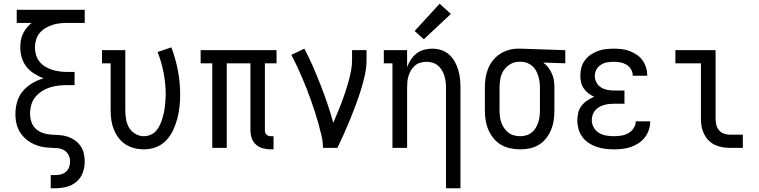

<svg xmlns="http://www.w3.org/2000/svg" viewBox="-20 -787 4040 1022"><path d="M250 215V145H274Q290 145 305 141Q320 137 331.5 127Q343 117 348 102.5Q353 88 353 72Q353 54 344.5 37.5Q336 21 320 12Q304 3 285.5 1.5Q267 0 249 -0.5Q231 -1 212.5 -4Q194 -7 177 -13Q160 -19 144 -28Q128 -37 114.5 -49.5Q101 -62 90.5 -77Q80 -92 73.5 -109.5Q67 -127 64.5 -145Q62 -163 62 -181Q62 -214 71.5 -246Q81 -278 102 -302.5Q123 -327 151.5 -344Q180 -361 212 -370Q186 -380 162 -395Q138 -410 121 -431.5Q104 -453 96 -480Q88 -507 88 -535Q88 -553 91 -571.5Q94 -590 102 -607Q110 -624 122 -638.5Q134 -653 148 -665H69V-735H431V-665H341Q320 -665 299.5 -663Q279 -661 259.5 -654.5Q240 -648 222 -637.5Q204 -627 191 -611Q178 -595 172 -575Q166 -555 166 -535Q166 -514 172 -494Q178 -474 191 -458Q204 -442 222 -431.5Q240 -421 259.5 -415Q279 -409 299.5 -406.5Q320 -404 341 -404H377V-334H341Q317 -334 293 -331.5Q269 -329 246.5 -322Q224 -315 203.5 -302Q183 -289 168 -270.5Q153 -252 146.5 -229Q140 -206 140 -182Q140 -160 147 -138.5Q154 -117 170 -102Q186 -87 207 -79.5Q228 -72 250 -70.5Q272 -69 294 -68Q316 -67 337 -60.5Q358 -54 376.5 -41.5Q395 -29 408 -11Q421 7 426 29Q431 51 431 73Q431 103 420.5 132Q410 161 387 180.5Q364 200 334.5 207.5Q305 215 274 215Z M746 8Q720 8 694.5 1.5Q669 -5 647.5 -19Q626 -33 610.5 -54Q595 -75 585.5 -99Q576 -123 572.5 -148.5Q569 -174 569 -200V-450H523V-520H647V-200Q647 -176 651 -152Q655 -128 667 -107.5Q679 -87 700.5 -74.5Q722 -62 745 -62Q763 -62 779.5 -68.5Q796 -75 808 -87.5Q820 -100 828 -115.5Q836 -131 841.5 -147.5Q847 -164 851 -181Q855 -198 857 -215Q859 -232 860.5 -249.5Q862 -267 862 -285Q862 -342 851 -399Q840 -456 819 -510L892 -535Q915 -475 927 -411.5Q939 -348 939 -284Q939 -252 935.5 -219Q932 -186 923.5 -154.5Q915 -123 901 -93Q887 -63 864 -39Q841 -15 810 -3.5Q779 8 746 8Z M1421 8Q1400 8 1379.5 2.5Q1359 -3 1343 -17Q1327 -31 1320 -51.5Q1313 -72 1313 -93V-450H1187V0H1110V-450H1048V-520H1452V-450H1390V-93Q1390 -87 1392 -81Q1394 -75 1398.5 -70.5Q1403 -66 1409 -64Q1415 -62 1421 -62H1436V8Z M1699 0Q1699 -33 1691.5 -65Q1684 -97 1675 -129Q1666 -161 1656 -192Q1646 -223 1635 -254Q1624 -285 1612 -315.5Q1600 -346 1587 -376.5Q1574 -407 1560 -436.5Q1546 -466 1531 -495L1600 -528Q1625 -481 1646 -432.5Q1667 -384 1686.5 -334.5Q1706 -285 1723 -234.5Q1740 -184 1754 -133Q1765 -160 1776.5 -187Q1788 -214 1798.5 -241.5Q1809 -269 1818 -296.5Q1827 -324 1835 -352.5Q1843 -381 1848.5 -410Q1854 -439 1854 -468V-520H1931V-468Q1931 -427 1922 -386.5Q1913 -346 1900.5 -306.5Q1888 -267 1873.5 -228Q1859 -189 1843.5 -151Q1828 -113 1811 -75Q1794 -37 1776 0Z M2354 215V-320Q2354 -336 2352 -352.5Q2350 -369 2345 -384.5Q2340 -400 2331.5 -414Q2323 -428 2310.5 -438.5Q2298 -449 2282 -453.5Q2266 -458 2250 -458Q2234 -458 2218 -453.5Q2202 -449 2189.5 -438.5Q2177 -428 2168.5 -414Q2160 -400 2155 -384.5Q2150 -369 2148.5 -352.5Q2147 -336 2147 -320V0H2069V-450H2023V-520H2147V-429Q2154 -450 2166.5 -469Q2179 -488 2196.5 -502Q2214 -516 2236 -522Q2258 -528 2281 -528Q2305 -528 2328.5 -520.5Q2352 -513 2370 -497Q2388 -481 2400 -460Q2412 -439 2419 -415.5Q2426 -392 2428.5 -368Q2431 -344 2431 -320V215ZM2236 -578 2187 -622 2320 -767 2380 -713Z M2749 8Q2723 8 2696.5 2.5Q2670 -3 2647 -16.5Q2624 -30 2607 -51Q2590 -72 2579.5 -96.5Q2569 -121 2565 -147Q2561 -173 2561 -200V-320Q2561 -346 2564.5 -371Q2568 -396 2577.5 -420Q2587 -444 2603 -464.5Q2619 -485 2640 -499Q2661 -513 2686 -520.5Q2711 -528 2736 -528Q2740 -528 2743.5 -528Q2747 -528 2750 -528L2989 -520V-450L2871 -454Q2887 -443 2898.5 -427.5Q2910 -412 2918 -394.5Q2926 -377 2928.5 -358Q2931 -339 2931 -320V-200Q2931 -174 2927.5 -148Q2924 -122 2914 -97.5Q2904 -73 2888 -52Q2872 -31 2849.5 -17Q2827 -3 2801 2.5Q2775 8 2749 8ZM2749 -62Q2765 -62 2781 -66.5Q2797 -71 2810 -81.5Q2823 -92 2831.5 -106Q2840 -120 2845 -135.5Q2850 -151 2852 -167.5Q2854 -184 2854 -200V-320Q2854 -336 2852 -351.5Q2850 -367 2845.5 -381.5Q2841 -396 2833.5 -410Q2826 -424 2814.5 -434.5Q2803 -445 2788.5 -451Q2774 -457 2759 -458H2750Q2748 -458 2746 -458Q2744 -458 2742 -458Q2718 -458 2696.5 -445.5Q2675 -433 2661.5 -413Q2648 -393 2643.5 -368.5Q2639 -344 2639 -320V-200Q2639 -183 2641 -166.5Q2643 -150 2648.5 -134.5Q2654 -119 2663.5 -105Q2673 -91 2686 -81Q2699 -71 2715.5 -66.5Q2732 -62 2749 -62Z M3247 8Q3224 8 3200.5 5Q3177 2 3155 -5.5Q3133 -13 3113.5 -26Q3094 -39 3080 -58Q3066 -77 3059.5 -100Q3053 -123 3053 -146Q3053 -167 3058 -187.5Q3063 -208 3076 -224.5Q3089 -241 3106.5 -252.5Q3124 -264 3143 -272Q3127 -279 3112.5 -290Q3098 -301 3087.5 -316Q3077 -331 3073 -348.5Q3069 -366 3069 -384Q3069 -406 3074.5 -427Q3080 -448 3093 -465.5Q3106 -483 3124 -495.5Q3142 -508 3162 -515.5Q3182 -523 3204 -525.5Q3226 -528 3247 -528Q3268 -528 3289.5 -525.5Q3311 -523 3331 -515.5Q3351 -508 3369 -496Q3387 -484 3399.5 -466.5Q3412 -449 3418.5 -428.5Q3425 -408 3425 -387Q3425 -386 3425 -385Q3425 -384 3425 -384H3348Q3348 -384 3348 -384.5Q3348 -385 3348 -385Q3348 -403 3338.5 -418.5Q3329 -434 3314 -443Q3299 -452 3282 -455Q3265 -458 3247 -458Q3229 -458 3211.5 -455Q3194 -452 3179 -442.5Q3164 -433 3155 -417Q3146 -401 3146 -383Q3146 -365 3155 -348Q3164 -331 3179.5 -321.5Q3195 -312 3213.5 -308.5Q3232 -305 3250 -305H3304V-235H3250Q3236 -235 3222 -233.5Q3208 -232 3194.5 -228Q3181 -224 3169 -217Q3157 -210 3148 -199.5Q3139 -189 3134.5 -175Q3130 -161 3130 -148Q3130 -127 3140.5 -108.5Q3151 -90 3168.5 -79.5Q3186 -69 3206.5 -65.5Q3227 -62 3247 -62Q3267 -62 3286.5 -65Q3306 -68 3323.5 -77.5Q3341 -87 3352.5 -104Q3364 -121 3364 -141Q3364 -141 3364 -141Q3364 -141 3364 -141H3441Q3441 -141 3441 -140.5Q3441 -140 3441 -140Q3441 -117 3433.5 -95Q3426 -73 3412 -55Q3398 -37 3378.5 -24.5Q3359 -12 3337.5 -4.5Q3316 3 3293 5.5Q3270 8 3247 8Z M3866 0Q3845 0 3824.5 -3.5Q3804 -7 3785 -16Q3766 -25 3751.5 -40Q3737 -55 3727.5 -74Q3718 -93 3714.5 -113.5Q3711 -134 3711 -155V-450H3575V-520H3789V-155Q3789 -138 3793 -122Q3797 -106 3807.5 -93.5Q3818 -81 3834 -75.5Q3850 -70 3866 -70H3934V0Z"/></svg>

Font: Iosevka Slab
Style: Regular
Weight: 400
Monospace: yes
Designer: Belleve Invis
Foundry: Belleve Invis
Version: Version 11.2.4; ttfautohint (v1.8.3)